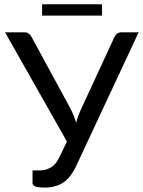

<svg xmlns="http://www.w3.org/2000/svg" viewBox="-20 -867 666 894"><path d="M187.5 6.5Q133.5 6.5 131.5 -12.5V-73.5H166.5Q191.5 -73.5 215.5 -86.5Q239.5 -99 256.5 -135L291.5 -208L3.5 -716.5H94Q106.5 -716.5 114.2 -710.5Q122 -704.5 127.5 -694L304.5 -368Q323.5 -333 334.5 -296Q345 -333.5 362 -368.5L512.5 -694Q516.5 -703 524.5 -709.8Q532.5 -716.5 545.5 -716.5H625.5L334.5 -93.5Q307.5 -37 271.8 -15.2Q236 6.5 187.5 6.5ZM455 -794.5H176V-847H455Z"/></svg>

Font: Verano Sans
Style: Regular
Weight: 400
Designer: Lukasz Dziedzic with Adam Twardoch and Botio Nikoltchev
Foundry: tyPoland Lukasz Dziedzic
Version: Version 3.001;December 28, 2019;FontCreator 12.0.0.2547 64-b